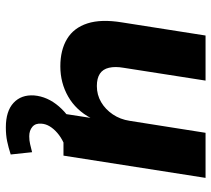

<svg xmlns="http://www.w3.org/2000/svg" viewBox="-54 -484 740 673"><g transform="rotate(90 316.5 -148.0)"><path d="M213 11Q156 11 117 -12.5Q78 -36 62.5 -84Q47 -132 59 -205L105 -498H263L218 -210Q213 -181 218 -159.5Q223 -138 239 -127.5Q255 -117 282 -117Q313 -117 338.5 -132Q364 -147 381.5 -173Q399 -199 404 -232L446 -498H604L526 0H379L394 -97H395Q367 -44 319 -16.5Q271 11 213 11ZM427 202Q370 202 341 175Q312 148 315 103Q319 56 353.5 16Q388 -24 440 -45L480 0Q461 9 446.5 21.5Q432 34 423.5 48Q415 62 414 77Q412 98 425 109Q438 120 458 120Q473 120 485.5 117Q498 114 514 110L522 185Q497 193 475.5 197.5Q454 202 427 202Z"/></g></svg>

Font: Nunito Sans 9pt ExtraBold
Style: Italic
Weight: 800
Italic angle: -9°
Version: Version 3.101;gftools[0.9.27]